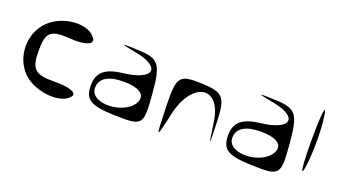

<svg xmlns="http://www.w3.org/2000/svg" viewBox="-63 -1214 3085 1760"><g transform="rotate(20 1479.5 -334.5)"><path d="M194 -71C318 53 588 74 654 -35C678 -74 591 -103 459 -101C265 -97 221 -138 221 -318C221 -502 260 -536 463 -521C595 -511 682 -543 654 -591C583 -712 326 -697 194 -565C62 -433 62 -203 194 -71Z M779 -185C779 -46 841 -7 1070 0C1353 9 1361 0 1335 -309C1312 -583 1278 -627 1088 -635C894 -643 890 -640 1061 -608C1335 -557 1308 -422 1017 -389C849 -370 779 -309 779 -185ZM823 -176C823 -268 903 -318 1053 -318C1194 -318 1267 -274 1244 -203C1188 -35 823 -12 823 -176Z M1495 -238C1504 80 1504 80 1562 -185C1639 -538 1905 -586 1953 -256C1989 -9 1989 -9 1980 -274C1972 -503 1939 -539 1729 -547C1507 -555 1487 -529 1495 -238Z M2118 -185C2118 -46 2180 -7 2409 0C2692 9 2700 0 2674 -309C2651 -583 2617 -627 2427 -635C2233 -643 2229 -640 2400 -608C2674 -557 2647 -422 2356 -389C2188 -370 2118 -309 2118 -185ZM2162 -176C2162 -268 2242 -318 2392 -318C2533 -318 2606 -274 2583 -203C2527 -35 2162 -12 2162 -176Z M2852 -406C2852 -141 2868 -31 2887 -163C2906 -295 2906 -517 2887 -649C2868 -781 2852 -671 2852 -406Z"/></g></svg>

Font: Venom Sans
Style: Regular
Weight: 400
Version: Version 1.001